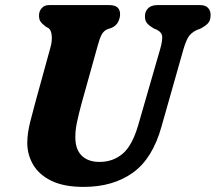

<svg xmlns="http://www.w3.org/2000/svg" viewBox="-20 -720 846 753"><path d="M523 -232.5 608 -527Q616 -555 616.2 -573.5Q616.5 -592 596 -603L584 -608Q563.5 -620 555.8 -630.2Q548 -640.5 548.5 -657Q548.5 -675 560.8 -687.5Q573 -700 597.5 -700H765.5Q786 -700 796 -689Q806 -678 806 -661.5Q806 -639.5 795.2 -628.2Q784.5 -617 764.5 -607L751 -602Q727.5 -590.5 717.2 -572.2Q707 -554 697.5 -520L613.5 -224Q578.5 -98 500.8 -42.5Q423 13 308 13Q230.5 13 181.5 -11Q132.5 -35 109.5 -75Q86.5 -115 87 -162Q87.5 -198 98 -240.2Q108.5 -282.5 118 -316.5L178 -534.5Q185 -559.5 182.8 -581Q180.5 -602.5 170.5 -609.5L159.5 -615.5Q144.5 -627 138.5 -636Q132.5 -645 133 -661Q133.5 -676.5 143.8 -688.2Q154 -700 172 -700H409Q451.5 -700 451 -663Q450.5 -647.5 442.8 -633Q435 -618.5 417 -610.5L402.5 -606Q386 -599 378 -583Q370 -567 362.5 -538.5L300.5 -316.5Q288 -270.5 281.8 -240Q275.5 -209.5 275.5 -185.5Q274.5 -136 299.5 -110.5Q324.5 -85 370.5 -85Q423.5 -85 461.5 -117.5Q499.5 -150 523 -232.5Z"/></svg>

Font: Fraunces 72pt SuperSoft
Style: Bold Italic
Weight: 700
Italic angle: -16°
Version: Version 1.000;[0bf87f6ff]